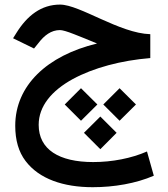

<svg xmlns="http://www.w3.org/2000/svg" viewBox="-20 -466 720 824"><path d="M625 -319.3C493.7 -322.8 322.3 -446.3 237.8 -446.3C157.2 -446.3 96.7 -399.4 49.8 -323.7L36.1 -301.8L126 -257.8L145 -281.2C169.9 -314 199.7 -336.9 237.3 -336.9C247.6 -336.9 268.1 -331.1 297.9 -319.3C327.6 -307.6 360.8 -294.4 396.5 -279.3C181.6 -227.5 45.4 -98.6 45.4 73.7C45.4 135.7 60.1 186 89.4 224.6C147.9 302.2 252.4 337.4 377.9 337.4C469.2 337.4 563.5 321.3 640.1 288.1L610.8 184.1C543.9 213.4 461.4 229.5 379.9 229.5C232.9 229.5 146 175.3 146 69.8C146 -10.7 202.1 -77.1 292 -126.5C381.8 -175.3 500 -206.5 625 -216.8ZM423.3 -17.6 493.2 52.2 563.5 -17.6 493.2 -87.4ZM257.8 -17.6 327.6 52.2 397.9 -17.6 327.6 -87.4ZM340.3 104 410.6 174.3 480.5 104 410.6 34.2Z"/></svg>

Font: Vazirmatn Medium
Style: Regular
Weight: 500
Designer: Saber Rastikerdar
Foundry: Saber Rastikerdar
Version: Version 33.003